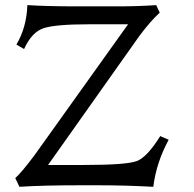

<svg xmlns="http://www.w3.org/2000/svg" viewBox="-20 -718 750 743"><path d="M573.2 4.9Q465.3 -1 363.3 -1H287.6Q144 -1 55.2 4.9L39.1 -28.8Q63 -49.8 113.8 -117.7L475.6 -624H322.3Q195.8 -624 149.4 -609.1Q103 -594.2 73.2 -528.3L43.5 -545.4Q83 -612.3 85.9 -698.2Q161.6 -693.4 276.4 -693.4H438Q515.1 -693.4 584.5 -698.2L598.1 -668.9Q562.5 -636.7 519.5 -579.1L166 -79.6H306.2Q470.2 -79.6 510 -95Q549.8 -110.4 600.1 -191.4L632.8 -177.2Q585 -89.4 573.2 4.9Z"/></svg>

Font: Kelvinch
Style: Regular
Weight: 400
Designer: Paul James MIller
Foundry: High-Logic / Made with FontCreator
Version: Version 3.30 September 23, 2016